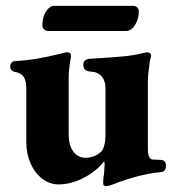

<svg xmlns="http://www.w3.org/2000/svg" viewBox="-20 -616 596 657"><path d="M333 11Q333 -4 336 -22L338 -52Q338 -62 336 -64Q311 -31 267.5 -8Q224 15 180 15Q150 15 124.5 -4.5Q99 -24 84.5 -57Q70 -90 70 -130V-314Q70 -339 61.5 -352.5Q53 -366 31 -370Q24 -371 19.5 -376Q15 -381 15 -389Q15 -396 19 -401Q23 -406 30 -407Q70 -409 105.5 -415Q141 -421 186 -432Q203 -437 210 -437Q224 -437 223 -423Q215 -382 215 -346V-155Q215 -119 230.5 -98Q246 -77 271 -76Q305 -76 327 -98Q333 -104 337 -119.5Q341 -135 341 -158V-314Q341 -339 328 -354.5Q315 -370 290 -371Q265 -373 265 -394Q265 -405 272 -410Q279 -415 290 -415Q373 -420 406.5 -423.5Q440 -427 468 -434Q480 -437 482 -437Q497 -437 497 -425Q497 -422 493 -408Q491 -396 488.5 -373.5Q486 -351 486 -338V-106Q486 -70 504 -70L528 -69Q538 -69 543 -64Q548 -59 548 -50Q548 -39 544 -33.5Q540 -28 530 -27Q456 -20 369 14Q351 21 342 21Q333 21 333 11ZM125 -529Q125 -558 137.5 -577Q150 -596 165 -596H435Q444 -596 449.5 -590.5Q455 -585 455 -577Q455 -551 442 -530.5Q429 -510 412 -510H146Q137 -510 131 -515.5Q125 -521 125 -529Z"/></svg>

Font: EB Garamond ExtraBold
Style: Regular
Weight: 800
Designer: Georg Duffner and Octavio Pardo
Foundry: Georg Duffner
Version: Version 1.000